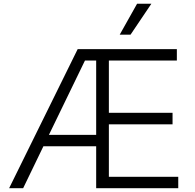

<svg xmlns="http://www.w3.org/2000/svg" viewBox="-20 -984 1019 1004"><path d="M606 -802.7 696.8 -964.4H771.5L662.6 -802.7ZM27.8 0 386.2 -727.1H904.8V-667.5H549.3V-394H882.3V-334H549.3V-59.6H912.1V0H482.9V-219.2H207L101.1 0ZM235.8 -278.8H482.9V-667.5H424.3Z"/></svg>

Font: Interop Light
Style: Regular
Weight: 300
Designer: Rasmus Andersson, Google, Jang Haemin
Foundry: jhaemin
Version: Version 1.007